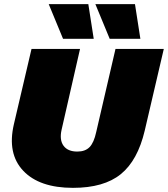

<svg xmlns="http://www.w3.org/2000/svg" viewBox="-20 -896 810 926"><path d="M406 -876 432 -709H284L215 -876ZM631 -876 657 -709H509L440 -876ZM332 10Q170 10 92 -72.5Q14 -155 47 -297L132 -660H366L277 -270Q266 -221 286.5 -193Q307 -165 353 -165Q391 -165 412 -186.5Q433 -208 444 -259L537 -660H770L678 -266Q644 -122 562.5 -56Q481 10 332 10Z"/></svg>

Font: Elaine Sans Black
Style: Italic
Weight: 900
Italic angle: -13°
Designer: Wei Huang
Foundry: Wei Huang
Version: Version 2.001;December 24, 2019;FontCreator 12.0.0.2547 64-b